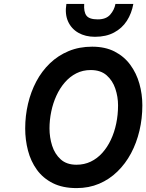

<svg xmlns="http://www.w3.org/2000/svg" viewBox="-20 -951 749 983"><path d="M372.2 12Q300.6 12 250.2 -13.4Q199.9 -38.9 168.8 -82Q137.6 -125.2 123.3 -180.1Q109 -234.9 109 -293.4Q109 -358 123.4 -419.4Q137.8 -480.9 165.9 -534Q194.1 -587 235.6 -626.9Q277.2 -666.8 331.4 -689.4Q385.6 -712 451.8 -712Q518.5 -712 567.1 -687Q615.8 -661.9 647.1 -619.1Q678.5 -576.4 693.6 -522.8Q708.8 -469.1 708.8 -411.6Q708.8 -344.5 694 -281.9Q679.2 -219.3 650.8 -166Q622.3 -112.7 581.1 -72.7Q540 -32.6 487.5 -10.3Q435 12 372.2 12ZM371.6 -107.6Q411.4 -107.6 444.6 -123.5Q477.8 -139.4 503.6 -168.1Q529.5 -196.8 547.6 -235.2Q565.7 -273.6 575 -318.4Q584.4 -363.2 584.4 -411.6Q584.4 -455.3 570.5 -496.9Q556.7 -538.4 526 -565.4Q495.3 -592.4 444.4 -592.4Q403.8 -592.4 370.6 -575.5Q337.4 -558.6 311.8 -528.9Q286.1 -499.2 268.7 -461Q251.3 -422.9 242.4 -379.8Q233.4 -336.7 233.4 -293.4Q233.4 -247.6 246.9 -205.1Q260.5 -162.5 290.8 -135.1Q321 -107.6 371.6 -107.6ZM466.1 -762.6Q417.4 -762.6 381.3 -783.1Q345.3 -803.6 328.3 -841.5Q311.4 -879.3 319.9 -931H411.1Q408.1 -890.3 422.6 -871Q437 -851.8 480.7 -851.8Q523.1 -851.8 544.2 -876Q565.4 -900.2 571.1 -931H662.7Q653.9 -882.2 629.4 -844.2Q604.9 -806.3 564 -784.5Q523.2 -762.6 466.1 -762.6Z"/></svg>

Font: Overpass
Style: Italic
Weight: 400
Italic angle: -10°
Designer: Delve Withrington, Dave Bailey, Thomas Jockin
Foundry: Delve Fonts LLC
Version: Version 4.000